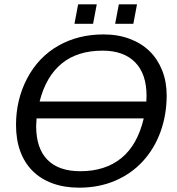

<svg xmlns="http://www.w3.org/2000/svg" viewBox="-20 -857 818 887"><path d="M458 -698Q525 -698 579.5 -677.5Q634 -657 671.5 -620Q709 -583 729.5 -531Q750 -479 750 -416Q750 -328 722 -249.5Q694 -171 639 -111Q585 -53 510.5 -21.5Q436 10 346 10Q277 10 222.5 -10Q168 -30 130.5 -67.5Q93 -105 73.5 -158.5Q54 -212 54 -280Q54 -396 105 -494Q157 -593 249 -645.5Q341 -698 458 -698ZM351 -66Q466 -66 540.5 -126.5Q615 -187 644 -310H149L147 -275Q147 -172 199 -119Q251 -66 351 -66ZM454 -623Q337 -623 264.5 -563Q192 -503 163 -388H656L657 -414Q657 -516 604 -569.5Q551 -623 454 -623ZM512 -747 529 -837H613L596 -747ZM324 -747 341 -837H427L410 -747Z"/></svg>

Font: Libra Sans Modern
Style: Italic
Weight: 400
Italic angle: -12°
Foundry: Stefan Peev, Context Ltd
Version: Version 1.000